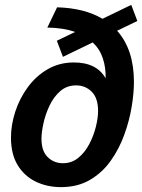

<svg xmlns="http://www.w3.org/2000/svg" viewBox="-20 -758 583 787"><path d="M230 9Q173 9 126.5 -13.5Q80 -36 52.5 -81Q25 -126 25 -194Q25 -246 42.5 -300Q60 -354 93.5 -400Q127 -446 175 -474Q223 -502 283 -502Q376 -502 413 -437Q414 -481 401.5 -519Q389 -557 360 -584L238 -525L213 -591L288 -627Q240 -644 174 -645L214 -728Q326 -725 400 -681L518 -738L543 -672L460 -632Q529 -555 529 -422Q529 -376 519.5 -319Q510 -262 489 -204.5Q468 -147 433.5 -98.5Q399 -50 348.5 -20.5Q298 9 230 9ZM238 -89Q274 -89 301 -111Q328 -133 346 -167.5Q364 -202 373 -238.5Q382 -275 382 -303Q382 -356 356 -382Q330 -408 292 -408Q254 -408 227 -384.5Q200 -361 183 -325Q166 -289 158 -252Q150 -215 150 -189Q150 -139 175.5 -114Q201 -89 238 -89Z"/></svg>

Font: Instrument Sans SemiCondensed SemiBold Italic
Style: Regular
Weight: 600
Width: 4
Italic angle: -13°
Designer: Rodrigo Fuenzalida
Foundry: fragTYPE
Version: Version 1.000; ttfautohint (v1.8.4.7-5d5b);gftools[0.9.28]